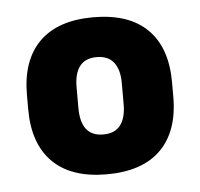

<svg xmlns="http://www.w3.org/2000/svg" viewBox="-36 -683 425 408"><g transform="rotate(-5 177.0 -479.5)"><path d="M176.5 -312Q101 -312 61.5 -351.2Q22 -390.5 22 -464V-495Q22 -568.5 61.5 -607.8Q101 -647 176.5 -647Q252.5 -647 292 -607.8Q331.5 -568.5 331.5 -495V-464Q331.5 -390.5 292 -351.2Q252.5 -312 176.5 -312ZM176.5 -397Q201 -397 213 -412.5Q225 -428 225 -457.5V-502.5Q225 -531 213 -546.5Q201 -562 176.5 -562Q152 -562 140.2 -546.5Q128.5 -531 128.5 -502.5V-457.5Q128.5 -428 140.2 -412.5Q152 -397 176.5 -397Z"/></g></svg>

Font: Anek Gurmukhi Medium
Style: Bold
Weight: 700
Version: Version 1.003